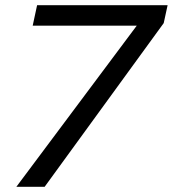

<svg xmlns="http://www.w3.org/2000/svg" viewBox="-20 -720 666 740"><path d="M43 0 507 -621H106L123 -700H626L611 -631L152 0Z"/></svg>

Font: Rosa Sans
Style: Italic
Weight: 400
Italic angle: -12°
Designer: Pentagram / MCKL
Foundry: Pentagram / MCKL
Version: Version 1.005;September 16, 2019;FontCreator 11.5.0.2425 64-